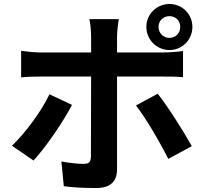

<svg xmlns="http://www.w3.org/2000/svg" viewBox="-20 -885 1040 963"><path d="M830 -634C894 -634 945 -686 945 -750C945 -814 894 -865 830 -865C766 -865 714 -814 714 -750C714 -686 766 -634 830 -634ZM830 -804C861 -804 884 -781 884 -750C884 -719 861 -695 830 -695C799 -695 775 -719 775 -750C775 -781 799 -804 830 -804ZM801 -501C828 -501 867 -501 898 -498V-629C871 -625 828 -622 800 -622H567V-702C567 -727 573 -775 576 -789H428C433 -773 437 -728 437 -702V-622H183C152 -622 117 -626 86 -630V-497C114 -500 152 -501 183 -501H437V-500C437 -453 436 -136 436 -99C435 -72 426 -63 399 -63C375 -63 331 -67 288 -75L300 49C351 56 407 58 463 58C535 58 567 24 567 -36V-501ZM662 -356C710 -295 781 -174 824 -88L942 -152C902 -224 822 -351 771 -415ZM228 -412C188 -327 107 -218 40 -154L148 -80C203 -138 296 -271 341 -359Z"/></svg>

Font: Spoqa Han Sans Neo Bold
Style: Bold
Weight: 700
Designer: [Spoqa Han Sans Neo] Dong-huui Kim  Younghwa Kang  Yujin Lee  [Noto Sans] Ryoko NISHIZUKA  (kana & ideographs); Paul D. 
Foundry: Spoqa (http://www.spoqa-han-sans.com)
Version: Version 1.000